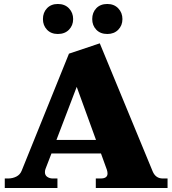

<svg xmlns="http://www.w3.org/2000/svg" viewBox="-20 -946 867 966"><path d="M196 -850Q196 -883 216.5 -904.5Q237 -926 271 -926Q306 -926 327 -904Q348 -882 348 -850Q348 -818 327 -796.5Q306 -775 271 -775Q237 -775 216.5 -796.5Q196 -818 196 -850ZM444 -850Q444 -883 464.5 -904.5Q485 -926 520 -926Q554 -926 575 -904Q596 -882 596 -850Q596 -818 575 -796.5Q554 -775 520 -775Q485 -775 464.5 -796.5Q444 -818 444 -850ZM823 -48V0H462V-48H486Q521 -48 521 -73Q521 -81 518 -91L488 -174H239L210 -99Q206 -90 206 -80Q206 -64 218 -56Q230 -48 245 -48H269V0H4V-48H21Q43 -48 62 -57.5Q81 -67 89 -87L327 -676L482 -728L748 -84Q763 -48 799 -48ZM463 -242 366 -509 264 -242Z"/></svg>

Font: Taviraj Black
Style: Regular
Weight: 900
Designer: Katatrad Team
Foundry: CadsonDemak
Version: Version 1.001